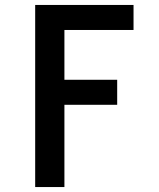

<svg xmlns="http://www.w3.org/2000/svg" viewBox="-20 -755 640 775"><path d="M122 0V-735H519V-634H240V-433H453V-332H240V0Z"/></svg>

Font: R Plex Mono
Style: Bold
Weight: 700
Monospace: yes
Designer: Belleve Invis
Foundry: Belleve Invis
Version: Version 31.8.0